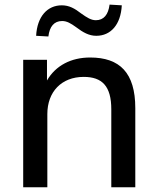

<svg xmlns="http://www.w3.org/2000/svg" viewBox="-20 -792 668 812"><path d="M180.2 0V-309.6C180.2 -403.8 240.2 -466.8 334 -466.8C411.6 -466.8 450.7 -428.2 450.7 -329.6V0H552.2V-334.5C552.2 -484.4 486.3 -548.8 361.3 -548.8C280.3 -548.8 215.3 -514.6 178.7 -451.7V-539.1H78.1V0ZM184.6 -637.7C189.5 -679.2 208.5 -703.1 242.7 -703.1C262.7 -703.1 279.3 -693.4 302.2 -676.8C331.5 -654.8 356.4 -640.6 387.2 -640.6C448.2 -640.6 490.7 -687.5 495.1 -769.5L443.4 -772.5C438 -730 418.9 -706.5 385.3 -706.5C365.2 -706.5 347.7 -717.8 324.2 -734.4C295.9 -756.3 272.5 -769.5 241.2 -769.5C180.7 -769.5 137.2 -722.7 132.8 -640.6Z"/></svg>

Font: Winston
Style: Regular
Weight: 400
Designer: Vernon Adams, Kim Jin-seong, David Berlow, Cristiano Sobral
Foundry: The Winston Project Authors
Version: Version 3.004